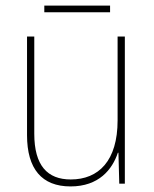

<svg xmlns="http://www.w3.org/2000/svg" viewBox="-20 -659 553 689"><path d="M375 -639H139V-615H375ZM428 -528H402V-227C402 -82 334 -15 234 -15C150 -15 103 -65 103 -179V-528H77V-174C77 -53 130 10 233 10C335 10 383 -51 403 -111H405L408 0H428Z"/></svg>

Font: Noto Sans Thai Looped SemiCondensed Thin
Style: Regular
Weight: 100
Width: 4
Designer: Sasikarn Vongin, Ben Mitchell
Foundry: The Fontpad Ltd
Version: Version 1.001